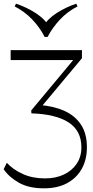

<svg xmlns="http://www.w3.org/2000/svg" viewBox="-26 -821 505 1045"><path d="M213 204Q131 204 77 173.5Q23 143 -6 100L11 65Q45 102 98 126Q151 150 219 150Q277 150 321.5 129Q366 108 391.5 70Q417 32 417 -19Q417 -110 347 -155Q277 -200 145 -204L144 -220L389 -514L401 -494H32V-548H420V-504L176 -212L185 -250Q265 -244 323.5 -218Q382 -192 414.5 -143Q447 -94 447 -19Q447 47 419.5 97Q392 147 340 175.5Q288 204 213 204ZM389 -801 396 -786Q341 -758 300 -714Q259 -670 233 -620H217Q190 -673 148.5 -716Q107 -759 54 -786L61 -801Q102 -787 137.5 -768Q173 -749 200 -726Q227 -703 240 -677H210Q233 -719 284 -751Q335 -783 389 -801Z"/></svg>

Font: Savate ExtraLight
Style: Regular
Weight: 200
Designer: Max Esnée
Foundry: Plomb Type
Version: Version 2.000